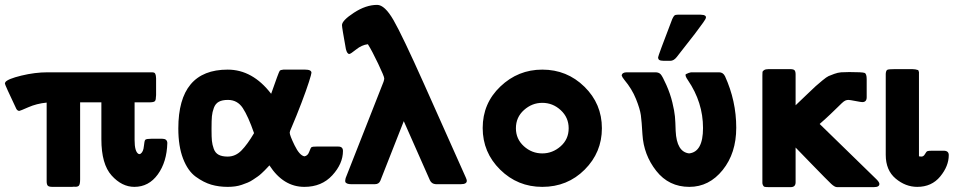

<svg xmlns="http://www.w3.org/2000/svg" viewBox="-43 -754 3918 786"><path d="M-23 -412 -21 -418Q-11 -431 44.5 -444.5Q100 -458 152 -458H575Q583 -458 587 -457Q591 -456 593 -451Q595 -446 595 -444Q595 -442 596 -433V-365Q596 -363 595.5 -359Q595 -355 595 -354Q595 -343 590 -339Q585 -335 566 -335H508V-181Q508 -133 524 -124L529 -123L533 -125Q544 -133 546 -155.5Q548 -178 552 -182Q557 -186 577 -186H621Q641 -186 642 -169Q640 -91 603 -40Q566 11 507 11Q456 11 414 -35.5Q372 -82 372 -184V-335H285V-20Q285 0 280 6Q277 9 272.5 10Q268 11 263 10.5Q258 10 252 11H172Q157 11 152.5 6Q148 1 148 -12V-334Q107 -330 73 -315Q39 -300 36 -300Q29 -300 24 -308Q-23 -407 -23 -412Z M687 -228Q687 -469 889 -469Q991 -469 1067 -370Q1098 -459 1102 -464Q1105 -468 1117 -469H1206Q1232 -469 1232 -456Q1232 -451 1221.5 -418Q1211 -385 1191 -332.5Q1171 -280 1150 -231Q1143 -216 1143 -211Q1143 -200 1163 -159Q1183 -118 1203 -114Q1217 -116 1223 -133Q1229 -150 1233 -152Q1237 -154 1252 -154H1342Q1361 -154 1361 -136Q1361 -84 1317.5 -36.5Q1274 11 1203 11Q1117 11 1060 -77Q1059 -76 1051.5 -68Q1044 -60 1040.5 -56.5Q1037 -53 1028 -44.5Q1019 -36 1011.5 -31Q1004 -26 993 -18.5Q982 -11 971 -6.5Q960 -2 947 2.5Q934 7 919.5 9Q905 11 889 11Q853 11 822 2Q791 -7 758.5 -30.5Q726 -54 706.5 -104.5Q687 -155 687 -228ZM823 -220Q823 -193 824.5 -177.5Q826 -162 832 -145Q838 -128 852 -120.5Q866 -113 889 -113Q921 -113 945.5 -138Q970 -163 997 -209Q973 -278 951 -311.5Q929 -345 890 -345Q867 -345 853 -337.5Q839 -330 832.5 -312.5Q826 -295 824.5 -278Q823 -261 823 -230Z M1357 -651Q1357 -670 1406 -702Q1455 -734 1501 -734Q1532 -734 1568 -671.5Q1604 -609 1693 -410L1864 -27Q1868 -18 1868 -14Q1868 0 1844 0H1741Q1724 -1 1717 -16L1610 -258L1514 -14Q1508 0 1492 0H1394Q1377 0 1371 -8Q1369 -15 1372 -25L1527 -419Q1530 -428 1530 -433Q1530 -441 1505 -493.5Q1480 -546 1463 -573Q1438 -570 1415 -551.5Q1392 -533 1387 -533Q1378 -533 1373 -553Q1357 -641 1357 -651Z M1933 -230Q1933 -331 2005.5 -400Q2078 -469 2177 -469Q2278 -469 2349.5 -399Q2421 -329 2421 -229Q2421 -130 2350.5 -59.5Q2280 11 2177 11Q2076 11 2004.5 -59.5Q1933 -130 1933 -230ZM2069 -229Q2069 -185 2101.5 -155.5Q2134 -126 2177 -126Q2219 -126 2252 -155Q2285 -184 2285 -229Q2285 -273 2252.5 -303Q2220 -333 2177 -333Q2135 -333 2102 -303.5Q2069 -274 2069 -229Z M2502 -445Q2504 -458 2523 -458H2640Q2654 -458 2661.5 -450Q2669 -442 2685 -406Q2701 -370 2709.5 -334.5Q2718 -299 2720 -277.5Q2722 -256 2723 -218Q2727 -132 2778 -126Q2835 -132 2835 -230Q2835 -335 2773 -426Q2761 -443 2764 -450Q2778 -457 2786 -458H2901Q2917 -458 2925 -442Q2971 -341 2971 -231Q2971 -127 2915.5 -58Q2860 11 2779 11Q2695 11 2643.5 -54.5Q2592 -120 2587 -204Q2584 -257 2580.5 -282.5Q2577 -308 2560.5 -349Q2544 -390 2513 -427Q2504 -438 2502 -445ZM2651 -519Q2651 -525 2709 -676Q2714 -687 2718 -690.5Q2722 -694 2733 -694H2824Q2825 -694 2828.5 -693.5Q2832 -693 2833.5 -693Q2835 -693 2837.5 -692.5Q2840 -692 2841.5 -691Q2843 -690 2844.5 -689Q2846 -688 2846.5 -686Q2847 -684 2847 -681Q2847 -675 2802 -616Q2760 -563 2727 -520Q2715 -505 2701 -505H2674Q2673 -505 2669 -505.5Q2665 -506 2663.5 -506Q2662 -506 2659 -507Q2656 -508 2654.5 -509.5Q2653 -511 2652 -513.5Q2651 -516 2651 -519Z M3078 -20V-445Q3078 -455 3078.5 -459Q3079 -463 3085 -467Q3091 -471 3103 -471H3192Q3205 -471 3209.5 -466.5Q3214 -462 3214 -449V-323Q3232 -340 3259.5 -366.5Q3287 -393 3296.5 -401.5Q3306 -410 3323.5 -424.5Q3341 -439 3349 -442.5Q3357 -446 3372 -451.5Q3387 -457 3400.5 -458Q3414 -459 3434 -459Q3488 -459 3496.5 -455.5Q3505 -452 3505 -430V-356Q3505 -336 3487 -336Q3482 -336 3459 -340.5Q3436 -345 3430 -345Q3424 -345 3418 -342.5Q3412 -340 3403.5 -332Q3395 -324 3385.5 -314.5Q3376 -305 3356 -286Q3336 -267 3313 -247V-246L3545 -20Q3557 -8 3557 -1Q3557 12 3535 12H3383Q3374 12 3359.5 -1.5Q3345 -15 3279 -83Q3240 -124 3214 -150V-8Q3214 11 3196 12H3102Q3093 12 3088 11Q3083 10 3080.5 4.5Q3078 -1 3078 -4.5Q3078 -8 3078 -20Z M3583 -120V-452Q3584 -466 3590 -468.5Q3596 -471 3620 -471H3692Q3704 -471 3716 -467L3719 -459V-114Q3723 -113 3729 -113Q3738 -113 3743.5 -123Q3749 -133 3753 -135Q3757 -137 3773 -137H3820Q3841 -137 3841 -119Q3841 -74 3806 -31.5Q3771 11 3712 11Q3664 11 3623.5 -23Q3583 -57 3583 -120Z"/></svg>

Font: CMU Sans Serif
Style: Bold
Weight: 700
Version: Version 0.7.0